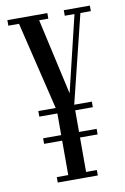

<svg xmlns="http://www.w3.org/2000/svg" viewBox="-81 -749 517 797"><g transform="rotate(-10 177.5 -350.0)"><path d="M96.7 0V-22.9H145V-168H68.8V-191.4H145V-282.7H68.8V-306.2H142.1L52.7 -676.8H7.8V-700.2H176.3V-676.8H137.7L209.5 -356L286.6 -676.8H245.6V-700.2H355.5V-676.8H311.5L220.2 -306.2H294.4V-282.7H220.2V-191.4H294.4V-168H220.2V-22.9H265.6V0Z"/></g></svg>

Font: Imbue
Style: Regular
Weight: 400
Designer: Tyler Finck
Foundry: Etcetera Type Company
Version: Version 0.910